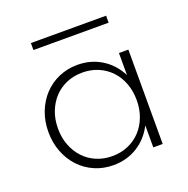

<svg xmlns="http://www.w3.org/2000/svg" viewBox="-120 -763 871 890"><g transform="rotate(-20 315.5 -317.5)"><path d="M60 -232.7Q60 -285.9 77.7 -331.4Q95.5 -376.8 126.4 -409.8Q157.3 -442.7 200 -461.4Q242.7 -480 292.3 -480Q358.2 -480 410.7 -447.5Q463.2 -415 492.7 -356.8V-465.5H539.1V0H492.7V-108.6Q463.2 -50.5 410.7 -18Q358.2 14.5 292.3 14.5Q242.7 14.5 200 -4.1Q157.3 -22.7 126.4 -55.7Q95.5 -88.6 77.7 -134.1Q60 -179.5 60 -232.7ZM107.3 -232.7Q107.3 -187.7 121.8 -150Q136.4 -112.3 162 -84.8Q187.7 -57.3 223.4 -42Q259.1 -26.8 301.4 -26.8Q343.6 -26.8 379.3 -42Q415 -57.3 440.9 -84.8Q466.8 -112.3 481.1 -150Q495.5 -187.7 495.5 -232.7Q495.5 -277.7 481.1 -315.7Q466.8 -353.6 440.9 -380.9Q415 -408.2 379.3 -423.4Q343.6 -438.6 301.4 -438.6Q259.1 -438.6 223.4 -423.4Q187.7 -408.2 162 -380.7Q136.4 -353.2 121.8 -315.5Q107.3 -277.7 107.3 -232.7ZM125 -614.1V-648.6H495.9V-614.1Z"/></g></svg>

Font: Spartan Light
Style: Regular
Weight: 300
Designer: Matt Bailey, Mirko Velimirovic
Foundry: Matt Bailey
Version: Version 1.005